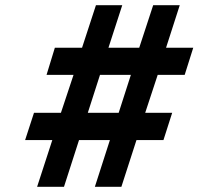

<svg xmlns="http://www.w3.org/2000/svg" viewBox="-20 -720 765 740"><path d="M123 0 181.6 -180.2H76.8L111 -285.2H214.8L263.4 -431.4H159.4L191.4 -536H296.2L349.8 -700H451.2L398 -536H516.6L570.4 -700H672.8L620 -536H724.8L691.8 -431.4H587.8L539.6 -285.2H643.6L610 -180.2H506L447.8 0H345.6L403.6 -180.2H284.6L226.6 0ZM318.4 -285.2H437.4L484.4 -431.4H365.4Z"/></svg>

Font: Overpass
Style: Italic
Weight: 400
Italic angle: -10°
Designer: Delve Withrington, Dave Bailey, Thomas Jockin
Foundry: Delve Fonts LLC
Version: Version 4.000